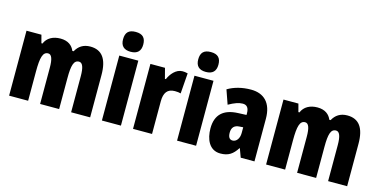

<svg xmlns="http://www.w3.org/2000/svg" viewBox="-75 -1172 3128 1579"><g transform="rotate(15 1488.5 -383.0)"><path d="M592 -563C533 -563 493 -536 468 -490H457C440 -532 403 -563 338 -563C274 -563 225 -536 204 -485H195L177 -553H50V0H212V-248C212 -369 226 -419 271 -419C301 -419 314 -381 314 -307V0H476V-264C476 -371 489 -419 534 -419C564 -419 578 -381 578 -307V0H740V-360C740 -497 691 -563 592 -563Z M921 -776C861 -776 835 -748 835 -691C835 -635 864 -607 921 -607C978 -607 1007 -635 1007 -691C1007 -747 981 -776 921 -776ZM1002 -553H840V0H1002Z M1376 -563C1321 -563 1279 -510 1260 -465H1252L1229 -553H1105V0H1267V-278C1267 -350 1294 -389 1358 -389C1379 -389 1395 -387 1408 -383L1421 -557C1401 -562 1389 -563 1376 -563Z M1561 -776C1501 -776 1475 -748 1475 -691C1475 -635 1504 -607 1561 -607C1618 -607 1647 -635 1647 -691C1647 -747 1621 -776 1561 -776ZM1642 -553H1480V0H1642Z M1960 -563C1884 -563 1817 -545 1763 -513L1805 -393C1854 -421 1892 -434 1924 -434C1960 -434 1977 -411 1977 -366V-352L1905 -349C1784 -344 1719 -287 1719 -169C1719 -79 1755 10 1850 10C1919 10 1956 -17 1992 -73H1995L2022 0H2139V-363C2139 -498 2070 -563 1960 -563ZM1947 -245 1977 -247V-198C1977 -151 1952 -119 1920 -119C1894 -119 1881 -138 1881 -176C1881 -220 1903 -243 1947 -245Z M2780 -563C2721 -563 2681 -536 2656 -490H2645C2628 -532 2591 -563 2526 -563C2462 -563 2413 -536 2392 -485H2383L2365 -553H2238V0H2400V-248C2400 -369 2414 -419 2459 -419C2489 -419 2502 -381 2502 -307V0H2664V-264C2664 -371 2677 -419 2722 -419C2752 -419 2766 -381 2766 -307V0H2928V-360C2928 -497 2879 -563 2780 -563Z"/></g></svg>

Font: Noto Sans Armenian ExtraCondensed Black
Style: Regular
Weight: 900
Width: 2
Designer: Monotype Design Team
Foundry: Monotype Imaging Inc.
Version: Version 2.008